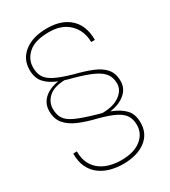

<svg xmlns="http://www.w3.org/2000/svg" viewBox="-228 -833 1053 1186"><g transform="rotate(-30 298.5 -240.0)"><path d="M512.7 72.8Q512.7 152.3 452.6 197Q392.6 241.7 293 241.7Q249 241.7 207 231Q165 220.2 130.9 195.8Q96.7 171.4 76.4 130.9Q56.2 90.3 56.2 31.2L82.5 30.3Q82.5 83.5 101.3 119.1Q120.1 154.8 151.1 176Q182.1 197.3 219.2 206.3Q256.3 215.3 293 215.3Q385.7 215.3 435.8 175.3Q485.8 135.3 485.8 73.7Q485.8 36.1 470.2 9Q454.6 -18.1 413.8 -39.6Q373 -61 296.4 -81.1Q225.1 -98.1 171.6 -120.8Q118.2 -143.6 88.6 -178.7Q59.1 -213.9 59.1 -269Q59.1 -322.3 96.4 -356.9Q133.8 -391.6 199.2 -401.9Q142.6 -424.3 111.8 -458.7Q81.1 -493.2 81.1 -551.3Q81.1 -628.4 141.1 -674.6Q201.2 -720.7 301.8 -720.7Q405.3 -720.7 464.4 -666.5Q523.4 -612.3 523.4 -510.3H497.1Q497.1 -561 474.6 -602.8Q452.1 -644.5 408.7 -669.4Q365.2 -694.3 301.8 -694.3Q201.2 -694.3 154.3 -652.8Q107.4 -611.3 107.4 -552.7Q107.4 -512.7 123.3 -485.4Q139.2 -458 180.9 -436.5Q222.7 -415 300.8 -392.6Q373.5 -374.5 425.8 -353.3Q478 -332 506.1 -298.8Q534.2 -265.6 534.2 -210.4Q534.2 -159.2 494.1 -124.5Q454.1 -89.8 385.7 -80.1Q446.8 -57.1 479.7 -22.5Q512.7 12.2 512.7 72.8ZM304.7 -105Q322.8 -100.1 338.4 -95.7Q419.4 -96.7 463.6 -129.9Q507.8 -163.1 507.8 -209Q507.8 -249.5 488 -277.6Q468.3 -305.7 420.4 -328.4Q372.6 -351.1 288.1 -374Q258.3 -381.3 235.4 -388.7Q158.2 -385.7 121.8 -351.6Q85.4 -317.4 85.4 -270Q85.4 -227.5 103.5 -200.2Q121.6 -172.9 169.2 -151.4Q216.8 -129.9 304.7 -105Z"/></g></svg>

Font: Vazirmatn UI Thin
Style: Regular
Weight: 100
Designer: Saber Rastikerdar
Foundry: Saber Rastikerdar
Version: Version 33.003